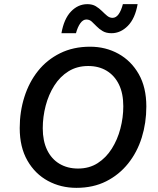

<svg xmlns="http://www.w3.org/2000/svg" viewBox="-20 -895 763 925"><path d="M348 10Q273 10 211 -23.5Q149 -57 112 -121.5Q75 -186 75 -278Q75 -357 97.5 -428Q120 -499 163 -553Q206 -607 269.5 -638.5Q333 -670 414 -670Q489 -670 550.5 -636Q612 -602 648.5 -538Q685 -474 685 -382Q685 -303 663 -232.5Q641 -162 597.5 -107.5Q554 -53 491.5 -21.5Q429 10 348 10ZM356 -83Q410 -83 450.5 -109Q491 -135 518.5 -178.5Q546 -222 560 -275.5Q574 -329 574 -383Q574 -445 553 -488Q532 -531 494 -554Q456 -577 405 -577Q351 -577 310 -551.5Q269 -526 241.5 -482.5Q214 -439 200 -385.5Q186 -332 186 -277Q186 -216 207 -172.5Q228 -129 266.5 -106Q305 -83 356 -83ZM643 -875Q631 -806 596 -770.5Q561 -735 517 -735Q492 -735 475 -745Q458 -755 445.5 -768Q433 -781 422 -791Q411 -801 396 -801Q380 -801 367 -783Q354 -765 346 -735H276Q288 -804 322 -839.5Q356 -875 401 -875Q425 -875 441.5 -865Q458 -855 471 -842Q484 -829 496 -819Q508 -809 522 -809Q539 -809 551.5 -826.5Q564 -844 572 -875Z"/></svg>

Font: Kantumruy Pro Medium
Style: Italic
Weight: 500
Italic angle: -13°
Designer: Sovichet Tep
Foundry: Sovichet Tep
Version: Version 1.002